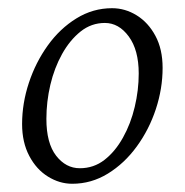

<svg xmlns="http://www.w3.org/2000/svg" viewBox="-20 -443 453 471"><path d="M157.2 7.8Q126 7.8 97.7 -9.8Q69.3 -27.3 51.8 -60.5Q34.2 -93.8 34.2 -138.7Q34.2 -189.5 50.8 -239.7Q67.4 -290 97.2 -331.5Q127 -373 167.5 -397.9Q208 -422.9 254.9 -422.9Q287.1 -422.9 315.4 -405.3Q343.8 -387.7 361.3 -355Q378.9 -322.3 378.9 -276.4Q378.9 -225.6 362.3 -175.3Q345.7 -125 315.4 -83.5Q285.2 -42 244.6 -17.1Q204.1 7.8 157.2 7.8ZM175.8 -30.3Q210 -30.3 236.3 -50.8Q262.7 -71.3 281.7 -105.5Q300.8 -139.6 310.5 -180.7Q320.3 -221.7 320.3 -262.7Q320.3 -320.3 295.9 -353.5Q271.5 -386.7 237.3 -386.7Q204.1 -386.7 177.7 -365.7Q151.4 -344.7 132.3 -310.5Q113.3 -276.4 103.5 -234.9Q93.8 -193.4 93.8 -151.4Q93.8 -91.8 117.7 -61Q141.6 -30.3 175.8 -30.3Z"/></svg>

Font: Crimson Pro ExtraLight
Style: Italic
Weight: 250
Italic angle: -12°
Designer: Jacques Le Bailly
Foundry: Baron von Fonthausen
Version: Version 1.003